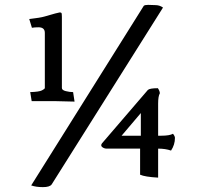

<svg xmlns="http://www.w3.org/2000/svg" viewBox="-20 -717 838 788"><path d="M558 -160V-253L479 -160ZM286 -300 204 -302H110L104 -339Q140 -340 152 -346Q164 -352 164 -356V-582Q164 -605 138 -605Q122 -605 111 -603L100 -639Q145 -644 162 -649Q220 -666 225 -666Q230 -666 232 -664Q234 -662 234 -648V-356Q234 -347 250 -343Q266 -339 280 -339ZM629 -107V12Q575 9 555 0V-107H418Q408 -107 400 -113Q392 -119 398 -128L587 -348Q595 -355 628 -355Q636 -343 636 -334Q629 -322 629 -292V-160H641Q676 -160 690 -168Q698 -158 698 -151Q698 -123 682 -99Q659 -107 629 -107ZM570 -693Q574 -697 588 -697Q602 -696 618 -696Q635 -696 649 -686L192 40Q184 51 156 51Q128 51 108 44Z"/></svg>

Font: Lusitana
Style: Bold
Weight: 700
Designer: Ana Paula Megda
Foundry: Ana Paula Megda
Version: Version 1.001; ttfautohint (v1.4.1)